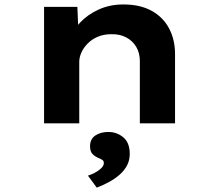

<svg xmlns="http://www.w3.org/2000/svg" viewBox="-20 -562 993 875"><path d="M180.8 0V-530.7H332.6L338.4 -390.7L294.6 -381Q310.4 -422 344.6 -458.7Q378.7 -495.3 429.5 -518.5Q480.3 -541.7 542.3 -541.7Q619 -541.7 671.5 -512.5Q724 -483.2 750.9 -431.9Q777.7 -380.6 777.7 -316V0H617.3V-283.8Q617.3 -320.9 600.6 -348.8Q583.9 -376.7 554.5 -391.9Q525.1 -407.1 487 -406.1Q452.8 -406.1 426 -394.7Q399.1 -383.3 380.2 -364.3Q361.2 -345.3 351.2 -323.2Q341.2 -301.1 341.2 -280.3V0H261.5Q224.2 0 204 0Q183.8 0 180.8 0ZM420.9 293.1 380.8 238.5Q394.8 234.3 411.4 225.7Q428 217.2 440.6 205.4Q453.2 193.6 453.2 180.7Q453.2 171.2 446.3 166.8Q439.5 162.4 428.2 157.6Q410.3 150 400.3 138.4Q390.4 126.8 390.4 104.5Q390.4 71.3 414.6 55.4Q438.7 39.4 473.8 39.4Q512.7 39.4 542 63.9Q571.3 88.3 571.3 139.4Q571.3 167.8 559.2 191.3Q547 214.7 525.6 233.7Q504.2 252.7 477.1 267.3Q450.1 281.9 420.9 293.1Z"/></svg>

Font: Lexend Tera
Style: Regular
Weight: 400
Designer: Bonnie Shaver-Troup, Thomas Jockin
Foundry: Lexend
Version: Version 1.007